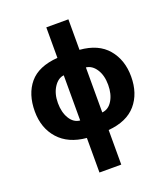

<svg xmlns="http://www.w3.org/2000/svg" viewBox="-174 -881 1084 1242"><g transform="rotate(-20 367.5 -260.0)"><path d="M444 -760H292V-550Q159 -540 97.5 -466.5Q36 -393 36 -274Q36 -159 103 -84Q170 -9 294 2V240H444V2Q572 -9 635.5 -83Q699 -157 699 -274Q699 -388 635 -464Q571 -540 444 -550ZM292 -430V-119Q248 -123 221.5 -166.5Q195 -210 195 -274Q195 -338 223.5 -382Q252 -426 292 -430ZM444 -429Q486 -424 513.5 -381.5Q541 -339 541 -274Q541 -210 514.5 -166.5Q488 -123 444 -119Z"/></g></svg>

Font: Noto Sans Display SemiCondensed Extra
Style: Regular
Weight: 800
Width: 4
Designer: Monotype Design Team
Foundry: Monotype Imaging Inc.
Version: Version 1.900